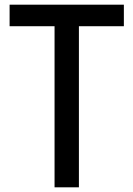

<svg xmlns="http://www.w3.org/2000/svg" viewBox="-20 -800 570 820"><path d="M317 0H213V-688H21V-780H509V-688H317Z"/></svg>

Font: Cooper Hewitt
Style: Regular
Weight: 707
Designer: Village Type and Design LLC
Foundry: Cooper Hewitt Smithsonian Design Museum
Version: 1.000